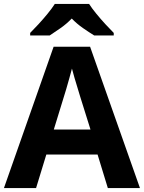

<svg xmlns="http://www.w3.org/2000/svg" viewBox="-20 -954 730 974"><path d="M527 0 475 -170H215L163 0H0L252 -717H437L690 0ZM387 -463Q382 -480 374 -506Q366 -532 358 -559Q350 -586 345 -606Q340 -586 331.5 -556.5Q323 -527 315.5 -500.5Q308 -474 304 -463L253 -297H439ZM432 -934Q446 -912 468.5 -884.5Q491 -857 515 -831Q539 -805 557 -787V-774H458Q432 -790 401 -811.5Q370 -833 344 -860Q318 -833 288 -812Q258 -791 232 -774H133V-787Q152 -806 175.5 -831.5Q199 -857 221.5 -884.5Q244 -912 258 -934Z"/></svg>

Font: Noto Sans Adlam
Style: Regular
Weight: 400
Designer: Mark Jamra, Neil Patel
Foundry: JamraPatel LLC
Version: Version 3.001